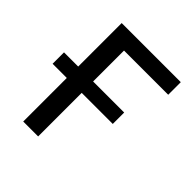

<svg xmlns="http://www.w3.org/2000/svg" viewBox="-155 -636 738 738"><g transform="rotate(45 214.0 -267.5)"><path d="M407.2 -466.8H167V-298.8H335.9V-236.8H167V0H85.9V-236.8H8.8V-298.8H85.9V-535.2H407.2Z"/></g></svg>

Font: OpenSans-Regular
Style: Regular
Weight: 400
Foundry: Ascender Corporation
Version: Version 1.10